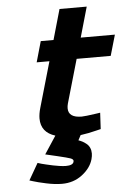

<svg xmlns="http://www.w3.org/2000/svg" viewBox="-58 -664 654 951"><g transform="rotate(-5 268.5 -189.0)"><path d="M274.4 -620.6H409.7L366.7 -470.2H536.6L506.8 -367.2H337.4L274.9 -150.4Q271.5 -137.7 271.5 -127Q271.5 -80.1 337.9 -80.1Q353.5 -80.1 410.6 -88.4L430.2 -91.3L425.8 -10.3L405.8 -5.4Q364.3 5.4 324.2 10.7L311 35.6Q322.3 39.6 331.1 44.2Q339.8 48.8 350.1 57.1Q360.4 65.4 366 77.9Q371.6 90.3 371.6 106Q371.6 118.7 367.2 134.8Q355 177.7 312.3 210.4Q269.5 243.2 211.9 243.2Q176.3 243.2 133.3 233.9Q90.3 224.6 69.3 217.8L51.8 212.4L99.6 129.4L118.7 135.3Q119.6 135.7 141.4 140.9Q163.1 146 174.8 148.4Q186.5 150.9 205.6 153.8Q224.6 156.7 238.3 156.7Q272.5 156.7 277.3 140.1Q278.3 136.2 278.3 134.8Q278.3 126.5 263.9 121.3Q249.5 116.2 202.1 105Q178.7 99.6 164.6 96.2L141.1 90.8L199.2 2.4Q128.4 -19.5 128.4 -88.9Q128.4 -111.8 137.2 -142.1L202.1 -367.2H138.7L168 -470.2H231.4Z"/></g></svg>

Font: Cantarell
Style: Bold Italic
Weight: 700
Italic angle: -16°
Designer: Dave Crossland
Version: Version 1.004